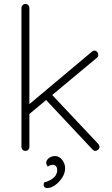

<svg xmlns="http://www.w3.org/2000/svg" viewBox="-20 -760 564 967"><path d="M108 0Q99 0 93.5 -6Q88 -12 88 -20V-720Q88 -728 93.5 -734Q99 -740 108 -740Q117 -740 122.5 -734Q128 -728 128 -720V-20Q128 -12 122.5 -6Q117 0 108 0ZM455 -505Q463 -505 469 -499Q475 -493 475 -484Q475 -475 468 -469L121 -180L119 -228L442 -499Q448 -505 455 -505ZM461 0Q453 0 446 -7L204 -265L234 -291L475 -35Q481 -29 481 -20Q481 -10 473 -5Q465 0 461 0ZM308 87Q308 112 293 135Q278 158 257.5 172.5Q237 187 218 187Q211 187 205.5 183.5Q200 180 200 169Q200 158 207.5 157Q215 156 231 148Q249 139 258.5 126Q268 113 268 97Q268 83 261.5 76.5Q255 70 247 70Q240 70 233 72.5Q226 75 221 79Q217 74 214.5 68Q212 62 213 56Q215 44 228 35Q241 26 257 26Q279 26 293.5 45.5Q308 65 308 87Z"/></svg>

Font: Quicksand Light Light
Style: Regular
Weight: 300
Version: Version 3.006